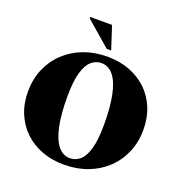

<svg xmlns="http://www.w3.org/2000/svg" viewBox="-160 -1057 1150 1212"><g transform="rotate(20 415.0 -451.5)"><path d="M429 -720Q510 -720 577.5 -694.5Q645 -669 694.5 -622Q744 -575 771.2 -509.2Q798.5 -443.5 798.5 -363Q798.5 -280 769 -210.8Q739.5 -141.5 686 -90.8Q632.5 -40 560 -12.5Q487.5 15 400.5 15Q320 15 252.2 -10.5Q184.5 -36 135.2 -83Q86 -130 58.5 -195.8Q31 -261.5 31 -342Q31 -425 60.5 -494.2Q90 -563.5 143.8 -614.2Q197.5 -665 270 -692.5Q342.5 -720 429 -720ZM423 -36Q459.5 -36 489.2 -60.8Q519 -85.5 536.5 -145.5Q554 -205.5 554 -310Q554 -428 537.2 -507.8Q520.5 -587.5 487.5 -628.2Q454.5 -669 406.5 -669Q370.5 -669 340.8 -644.2Q311 -619.5 293.2 -559.8Q275.5 -500 275.5 -395Q275.5 -277.5 292.5 -197.5Q309.5 -117.5 342.5 -76.8Q375.5 -36 423 -36ZM436 -764.5H406L239 -909V-918H386Z"/></g></svg>

Font: Newsreader 60pt ExtraBold
Style: Regular
Weight: 800
Designer: Hugues Gentile
Foundry: Production Type
Version: Version 1.003